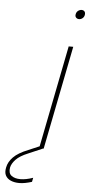

<svg xmlns="http://www.w3.org/2000/svg" viewBox="-62 -714 432 923"><g transform="rotate(5 153.5 -252.5)"><path d="M247 -500H269L170 0H148ZM285 -635Q276 -635 270.5 -641Q265 -647 267 -657Q269 -668 277 -674Q285 -680 294 -680Q303 -680 308 -674Q313 -668 311 -657Q309 -647 301.5 -641Q294 -635 285 -635ZM165 -16 169 -1 97 30Q58 46 39.5 65.5Q21 85 17 104Q12 132 28 144Q44 156 71 156Q98 156 132 144L128 164Q112 169 96.5 172Q81 175 67 175Q44 175 26.5 167.5Q9 160 1 145Q-7 130 -2 106Q3 79 26 55.5Q49 32 97 13Z"/></g></svg>

Font: Albert Sans Thin
Style: Italic
Weight: 250
Italic angle: -11.25°
Designer: Andreas Rasmussen
Foundry: a.Foundry
Version: Version 1.025